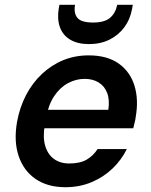

<svg xmlns="http://www.w3.org/2000/svg" viewBox="-20 -769 630 801"><path d="M253 12Q179 12 129 -22Q79 -56 58 -117.5Q37 -179 51 -260Q62 -321 88.5 -372Q115 -423 155 -460.5Q195 -498 244 -518Q293 -538 350 -538Q427 -538 475 -504Q523 -470 541 -411.5Q559 -353 546 -280Q545 -270 542 -259Q539 -248 536 -234H133L147 -311H432Q438 -353 427 -381.5Q416 -410 391.5 -425Q367 -440 333 -440Q297 -440 263.5 -422Q230 -404 206 -368Q182 -332 172 -277L167 -248Q158 -197 168.5 -161Q179 -125 205 -106Q231 -87 269 -87Q314 -87 341.5 -103Q369 -119 387 -147H509Q487 -102 449.5 -66Q412 -30 362 -9Q312 12 253 12ZM351 -585Q304 -585 273 -603.5Q242 -622 230 -655.5Q218 -689 225 -733L228 -749H293Q287 -714 303 -694.5Q319 -675 368 -675Q416 -675 439 -694.5Q462 -714 469 -749H534L531 -732Q523 -688 498.5 -655Q474 -622 436.5 -603.5Q399 -585 351 -585Z"/></svg>

Font: DM Sans 9pt SemiBold
Style: Italic
Weight: 600
Italic angle: -10°
Version: Version 4.004;gftools[0.9.30]